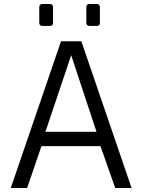

<svg xmlns="http://www.w3.org/2000/svg" viewBox="-20 -943 714 963"><path d="M34 0 286 -736H388L640 0H558L484 -210H188L116 0ZM208 -282H464L337 -666ZM429 -813Q413 -813 413 -829V-907Q413 -923 429 -923H466Q473 -923 477 -918.5Q481 -914 481 -907V-829Q481 -813 466 -813ZM193 -813Q177 -813 177 -829V-907Q177 -923 193 -923H230Q238 -923 242 -918.5Q246 -914 246 -907V-829Q246 -813 230 -813Z"/></svg>

Font: Exo Thin
Style: Regular
Weight: 400
Version: Version 2.000